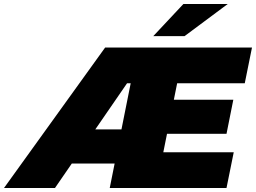

<svg xmlns="http://www.w3.org/2000/svg" viewBox="-94 -937 1276 957"><path d="M-74 0 430 -700H674L638 -522H439L604 -616L180 0ZM193 -122 227 -292H592L558 -122ZM453 0 593 -700H1162L1126 -522H789L720 -178H1071L1035 0ZM723 -270 757 -440H1069L1035 -270ZM670 -757 820 -917H1041L826 -757Z"/></svg>

Font: Montserrat Thin Black
Style: Italic
Weight: 900
Italic angle: -11.3°
Version: Version 9.000